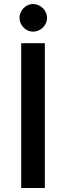

<svg xmlns="http://www.w3.org/2000/svg" viewBox="-20 -935 328 955"><path d="M203 0H85.5V-720H203ZM214 -845.5Q214 -832 208.5 -819.8Q203 -807.5 193.2 -798Q183.5 -788.5 170.8 -783Q158 -777.5 144 -777.5Q130.5 -777.5 118.5 -783Q106.5 -788.5 97.2 -798Q88 -807.5 82.5 -819.8Q77 -832 77 -845.5Q77 -859.5 82.5 -872.2Q88 -885 97.2 -894.5Q106.5 -904 118.5 -909.5Q130.5 -915 144 -915Q158 -915 170.8 -909.5Q183.5 -904 193.2 -894.5Q203 -885 208.5 -872.2Q214 -859.5 214 -845.5Z"/></svg>

Font: LatoLatin Semibold
Style: Regular
Weight: 600
Designer: Lukasz Dziedzic with Adam Twardoch and Botio Nikoltchev
Foundry: tyPoland Lukasz Dziedzic
Version: Version 2.015; 2015-08-06; http://www.latofonts.com/